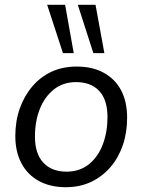

<svg xmlns="http://www.w3.org/2000/svg" viewBox="-20 -773 596 802"><path d="M255 9Q190 9 142.5 -17Q95 -43 69.5 -91Q44 -139 44 -205Q44 -267 62.5 -319.5Q81 -372 115 -412Q149 -452 195.5 -473.5Q242 -495 301 -495Q366 -495 413.5 -469Q461 -443 486 -395.5Q511 -348 511 -281Q511 -219 493 -166.5Q475 -114 441 -74.5Q407 -35 360 -13Q313 9 255 9ZM258 -56Q313 -56 351.5 -87Q390 -118 409.5 -170Q429 -222 429 -284Q429 -356 394.5 -393Q360 -430 298 -430Q243 -430 204.5 -399Q166 -368 146 -317Q126 -266 126 -202Q126 -131 161 -93.5Q196 -56 258 -56ZM370 -551 305 -753H379L416 -551ZM243 -551 177 -753H252L288 -551Z"/></svg>

Font: Nunito Sans 12pt
Style: Italic
Weight: 400
Italic angle: -9°
Designer: Vernon Adams
Foundry: Vernon Adams
Version: Version 3.101;gftools[0.9.27]